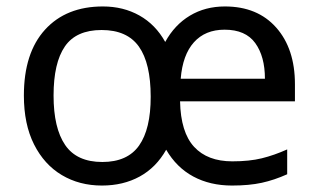

<svg xmlns="http://www.w3.org/2000/svg" viewBox="-20 -565 986 595"><path d="M677 -545Q778 -545 836 -479.5Q894 -414 894 -304V-251H538Q540 -155 581.5 -110Q623 -65 700 -65Q753 -65 791.5 -74.5Q830 -84 870 -102V-25Q830 -7 791 1.5Q752 10 699 10Q631 10 579 -18Q527 -46 495 -101Q464 -46 413 -18Q362 10 296 10Q226 10 171.5 -22.5Q117 -55 85.5 -117.5Q54 -180 54 -269Q54 -401 119.5 -473Q185 -545 299 -545Q362 -545 412 -517Q462 -489 492 -435Q521 -488 568.5 -516.5Q616 -545 677 -545ZM295 -472Q216 -472 181 -421Q146 -370 146 -269Q146 -168 182 -115.5Q218 -63 297 -63Q375 -63 411 -114Q447 -165 447 -265Q447 -369 410.5 -420.5Q374 -472 295 -472ZM676 -473Q616 -473 581 -434Q546 -395 540 -321H801Q801 -390 771 -431.5Q741 -473 676 -473Z"/></svg>

Font: Noto Sans Hebrew Droid
Style: Regular
Weight: 400
Designer: Monotype Design Team
Foundry: Monotype Imaging Inc.
Version: Version 1.100